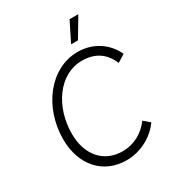

<svg xmlns="http://www.w3.org/2000/svg" viewBox="-212 -1024 1057 1159"><g transform="rotate(-30 316.0 -445.0)"><path d="M328 10C425 10 518 -40 570 -114L528 -150C482 -87 412 -49 335 -49C203 -49 120 -146 120 -294C120 -479 231 -646 393 -646C486 -646 547 -601 579 -523L632 -556C590 -648 501 -705 397 -705C203 -705 58 -513 58 -291C58 -111 166 10 328 10ZM515 -900H454L386 -764H434Z"/></g></svg>

Font: Fixel Text 20240404 Light
Style: Italic
Weight: 300
Width: 4
Italic angle: -10°
Designer: AlfaBravo + MacPaw
Foundry: Kyrylo Tkachov, Marchela Mozhyna, Serhii Makarenko, Maria Weinstein, Zakhar Kryvoshyya
Version: Version 1.211;Glyphs 3.2 (3225)